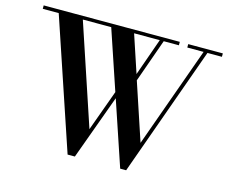

<svg xmlns="http://www.w3.org/2000/svg" viewBox="-105 -899 1272 1058"><g transform="rotate(15 531.0 -370.0)"><path d="M796.5 -730.5H710L622.5 -484L731.5 -156.5L937.5 -730.5H844.5V-750H1042V-730.5H959.5L694 10H660L536 -358.5L401.5 10H360L111 -730.5H20V-750H796.5ZM440 -156.5 525 -390.5 410.5 -730.5H248.5ZM541 -730.5 612 -517 687.5 -730.5Z"/></g></svg>

Font: Bodoni* 11pt Medium
Style: Regular
Weight: 500
Version: Version 2.3